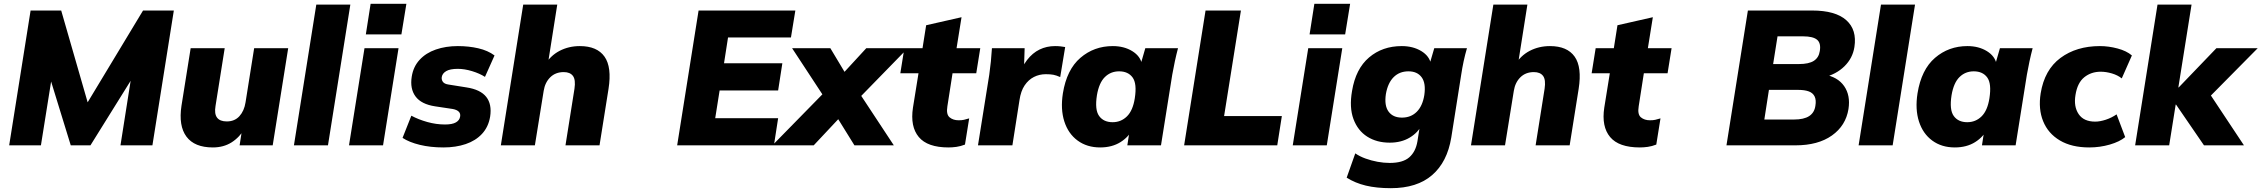

<svg xmlns="http://www.w3.org/2000/svg" viewBox="-20 -760 11826 1004"><path d="M28 0 140 -705H300L449 -188H416L728 -705H889L777 0H610L678 -432H722L453 0H350L217 -432H263L194 0Z M1093 11Q997 11 955 -45.5Q913 -102 929 -207L977 -508H1155L1107 -206Q1100 -165 1115 -145Q1130 -125 1166 -125Q1207 -125 1232 -152.5Q1257 -180 1264 -225L1309 -508H1487L1406 0H1233L1247 -91H1262Q1233 -42 1191 -15.5Q1149 11 1093 11Z M1517 0 1634 -736H1812L1695 0Z M1805 0 1886 -508H2064L1983 0ZM1893 -580 1918 -740H2105L2079 -580Z M2299 11Q2231 11 2175.5 -2.5Q2120 -16 2085 -39L2131 -155Q2168 -135 2214.5 -122Q2261 -109 2307 -109Q2345 -109 2364 -120Q2383 -131 2386 -150Q2389 -166 2379 -176Q2369 -186 2348 -190L2255 -204Q2183 -215 2153 -255.5Q2123 -296 2133 -359Q2141 -411 2174 -447Q2207 -483 2259 -501Q2311 -519 2374 -519Q2431 -519 2481 -507.5Q2531 -496 2566 -470L2516 -358Q2488 -376 2448.5 -388Q2409 -400 2374 -400Q2333 -400 2313 -388Q2293 -376 2290 -357Q2288 -343 2296 -332Q2304 -321 2325 -318L2419 -303Q2492 -292 2522.5 -253.5Q2553 -215 2543 -150Q2534 -96 2500.5 -60Q2467 -24 2415 -6.5Q2363 11 2299 11Z M2599 0 2716 -736H2894L2844 -419H2828Q2858 -469 2906 -494Q2954 -519 3012 -519Q3102 -519 3141 -464Q3180 -409 3162 -295L3115 0H2937L2984 -296Q2991 -343 2976 -363Q2961 -383 2928 -383Q2885 -383 2857.5 -356Q2830 -329 2823 -285L2777 0Z M3521 0 3633 -705H4139L4116 -564H3787L3766 -429H4071L4049 -287H3743L3720 -142H4049L4027 0Z M4019 0 4313 -300 4309 -223 4122 -508H4322L4421 -343H4358L4510 -508H4727L4448 -222L4455 -302L4654 0H4448L4337 -179H4403L4235 0Z M4940 11Q4830 11 4784.5 -43.5Q4739 -98 4754 -197L4783 -377H4688L4709 -508H4804L4823 -628L5008 -670L4982 -508H5106L5085 -377H4961L4934 -204Q4927 -162 4945.5 -146.5Q4964 -131 4993 -131Q5009 -131 5020.5 -133.5Q5032 -136 5048 -141L5026 -4Q5003 5 4981.5 8Q4960 11 4940 11Z M5094 0 5153 -369Q5158 -404 5161.5 -439Q5165 -474 5167 -508H5338L5333 -352H5303Q5322 -409 5350.5 -446Q5379 -483 5416 -501Q5453 -519 5497 -519Q5513 -519 5526 -517.5Q5539 -516 5550 -514L5524 -357Q5504 -366 5488.5 -369Q5473 -372 5449 -372Q5415 -372 5386.5 -357.5Q5358 -343 5338 -313.5Q5318 -284 5311 -236L5274 0Z M5733 11Q5664 11 5615 -25Q5566 -61 5545.5 -125Q5525 -189 5538 -272Q5558 -396 5629.5 -457.5Q5701 -519 5799 -519Q5858 -519 5901 -492.5Q5944 -466 5952 -422L5943 -418L5969 -508H6140Q6131 -474 6123.5 -439Q6116 -404 6110 -370L6051 0H5875L5889 -91H5906Q5884 -45 5839.5 -17Q5795 11 5733 11ZM5798 -121Q5842 -121 5873 -151.5Q5904 -182 5914 -246Q5926 -323 5902.5 -355Q5879 -387 5832 -387Q5788 -387 5757.5 -357Q5727 -327 5716 -262Q5704 -186 5727.5 -153.5Q5751 -121 5798 -121Z M6172 0 6284 -705H6469L6381 -153H6683L6659 0Z M6740 0 6821 -508H6999L6918 0ZM6828 -580 6853 -740H7040L7014 -580Z M7253 224Q7178 224 7122 210.5Q7066 197 7022 169L7067 42Q7090 58 7120.5 69Q7151 80 7183.5 86Q7216 92 7247 92Q7316 92 7349.5 62.5Q7383 33 7392 -21L7406 -110H7416Q7397 -68 7352.5 -41Q7308 -14 7247 -14Q7179 -14 7129.5 -45.5Q7080 -77 7057.5 -137.5Q7035 -198 7050 -284Q7069 -400 7139 -459.5Q7209 -519 7310 -519Q7369 -519 7412 -493Q7455 -467 7463 -424L7456 -426L7480 -508H7651Q7641 -474 7633.5 -439Q7626 -404 7621 -370L7569 -41Q7548 87 7469 155.5Q7390 224 7253 224ZM7311 -145Q7358 -145 7388.5 -175.5Q7419 -206 7428 -263Q7437 -325 7414 -356Q7391 -387 7345 -387Q7298 -387 7267.5 -356.5Q7237 -326 7227 -268Q7218 -208 7241 -176.5Q7264 -145 7311 -145Z M7672 0 7789 -736H7967L7917 -419H7901Q7931 -469 7979 -494Q8027 -519 8085 -519Q8175 -519 8214 -464Q8253 -409 8235 -295L8188 0H8010L8057 -296Q8064 -343 8049 -363Q8034 -383 8001 -383Q7958 -383 7930.5 -356Q7903 -329 7896 -285L7850 0Z M8555 11Q8445 11 8399.5 -43.5Q8354 -98 8369 -197L8398 -377H8303L8324 -508H8419L8438 -628L8623 -670L8597 -508H8721L8700 -377H8576L8549 -204Q8542 -162 8560.5 -146.5Q8579 -131 8608 -131Q8624 -131 8635.5 -133.5Q8647 -136 8663 -141L8641 -4Q8618 5 8596.5 8Q8575 11 8555 11Z M9008 0 9120 -705H9456Q9578 -705 9634.5 -654.5Q9691 -604 9677 -514Q9668 -456 9625 -413.5Q9582 -371 9515 -355L9517 -371Q9590 -358 9623.5 -309.5Q9657 -261 9646 -190Q9632 -103 9559.5 -51.5Q9487 0 9369 0ZM9206 -135H9361Q9413 -135 9440.5 -153Q9468 -171 9473 -207Q9478 -237 9469 -255.5Q9460 -274 9438.5 -282Q9417 -290 9382 -290H9230ZM9252 -425H9386Q9439 -425 9465 -442Q9491 -459 9496 -493Q9503 -534 9482 -552Q9461 -570 9408 -570H9275Z M9699 0 9816 -736H9994L9877 0Z M10202 11Q10133 11 10084 -25Q10035 -61 10014.5 -125Q9994 -189 10007 -272Q10027 -396 10098.5 -457.5Q10170 -519 10268 -519Q10327 -519 10370 -492.5Q10413 -466 10421 -422L10412 -418L10438 -508H10609Q10600 -474 10592.5 -439Q10585 -404 10579 -370L10520 0H10344L10358 -91H10375Q10353 -45 10308.5 -17Q10264 11 10202 11ZM10267 -121Q10311 -121 10342 -151.5Q10373 -182 10383 -246Q10395 -323 10371.5 -355Q10348 -387 10301 -387Q10257 -387 10226.5 -357Q10196 -327 10185 -262Q10173 -186 10196.5 -153.5Q10220 -121 10267 -121Z M10905 11Q10813 11 10751.5 -25.5Q10690 -62 10664 -126Q10638 -190 10651 -272Q10671 -395 10754.5 -457Q10838 -519 10961 -519Q11006 -519 11053 -506.5Q11100 -494 11128 -470L11075 -350Q11054 -367 11023.5 -376Q10993 -385 10965 -385Q10915 -385 10879 -356Q10843 -327 10833 -263Q10823 -203 10849.5 -163.5Q10876 -124 10936 -124Q10961 -124 10991.5 -134Q11022 -144 11048 -162L11093 -43Q11064 -19 11012.5 -4Q10961 11 10905 11Z M11145 0 11262 -736H11440L11371 -303H11373L11570 -508H11786L11517 -236V-297L11714 0H11505L11359 -213H11357L11323 0Z"/></svg>

Font: Mulish ExtraLight Black
Style: Italic
Weight: 900
Italic angle: -9°
Version: Version 3.603